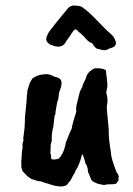

<svg xmlns="http://www.w3.org/2000/svg" viewBox="-20 -662 479 694"><path d="M243 -642Q268 -642 276 -637Q299 -621 324 -595Q365 -552 377 -542.5Q389 -533 394.5 -521.5Q400 -510 399 -504Q398 -498 394 -494.5Q390 -491 381.5 -488.5Q373 -486 366 -482Q359 -478 335 -485Q325 -485 313 -506Q301 -509 289 -523.5Q277 -538 264 -547Q258 -556 253 -555.5Q248 -555 243.5 -548Q239 -541 233.5 -533Q228 -525 225.5 -521.5Q223 -518 220 -514Q215 -505 213 -503Q197 -486 167 -499Q158 -501 150.5 -510.5Q143 -520 152 -537Q152 -542 186 -584Q220 -626 224 -630Q229 -638 243 -642ZM366 -277 367 -258Q367 -255 373 -195V-183Q373 -159 381 -111Q381 -90 402 -38Q407 -35 409 -24L408 -14Q410 -9 403 -3Q403 4 384 4Q365 4 360 6Q355 8 344 4Q340 6 320 -4Q311 -6 306 -22L298 -41Q298 -59 288 -73Q288 -78 283.5 -91Q279 -104 277 -105Q267 -65 252 -43Q252 -38 246 -31L236 -12Q236 -10 227 -1Q221 12 200 12Q181 12 154 2Q147 1 126 -7Q120 -6 107.5 -10.5Q95 -15 93 -15Q90 -18 79 -25L62 -43Q61 -44 58.5 -52.5Q56 -61 57 -64.5Q58 -68 57 -75Q56 -82 58 -89Q58 -109 62 -133Q61 -136 61 -140Q61 -144 65 -155Q64 -160 64 -162L69 -201Q69 -215 70 -221V-236Q71 -240 71 -247L76 -295Q76 -306 77 -309V-319Q79 -321 79 -335L88 -363L95 -375Q96 -379 106 -384Q122 -394 152 -394Q164 -392 178 -384Q181 -385 192 -380Q212 -371 194 -329Q190 -302 190 -301Q186 -293 186 -288Q180 -256 180 -254Q184 -258 177 -242L173 -205Q166 -181 167 -152L163 -139Q164 -134 162 -108Q164 -105 164 -101L165 -93Q164 -90 166 -87.5Q168 -85 177.5 -85.5Q187 -86 194 -90Q208 -107 213 -125.5Q218 -144 218 -147Q235 -190 239 -197Q244 -224 256 -259Q254 -264 256 -279L269 -332Q278 -347 278 -350.5Q278 -354 290 -378Q290 -382 296 -394Q303 -405 321 -415H324Q346 -417 362 -409Q364 -405 364 -395Q366 -385 368 -359V-349L364 -327Q372 -302 366 -277Z"/></svg>

Font: Caveat Brush
Style: Regular
Weight: 400
Designer: Pablo Impallari
Foundry: Creative Lab NY
Version: Version 1.096; ttfautohint (v1.3)